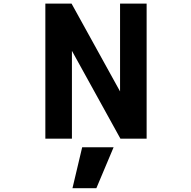

<svg xmlns="http://www.w3.org/2000/svg" viewBox="-20 -752 1040 1044"><path d="M597.7 48.8 503.9 271.5H374L426.8 48.8ZM226.6 2V-732.4H369.1L632.8 -254.9V-732.4H777.3V2H634.8L371.1 -475.6V2Z"/></svg>

Font: Gen Shin Gothic Monospace Bold
Style: Bold
Weight: 700
Designer: [Source Han Sans]
Ryoko NISHIZUKA  (kana & ideographs); Paul D. Hunt (Latin, Greek & Cyrillic); Wenlong ZHANG  (bopomofo
Version: Version 1.002.20150607